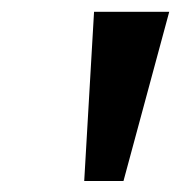

<svg xmlns="http://www.w3.org/2000/svg" viewBox="-20 -748 314 334"><path d="M126.5 -433.1 143.6 -727.5H274.4L194.8 -433.1Z"/></svg>

Font: Inter Display Semi Bold
Style: Italic
Weight: 600
Italic angle: -9.39999°
Designer: Rasmus Andersson
Foundry: rsms
Version: Version 4.000;git-4fc901f